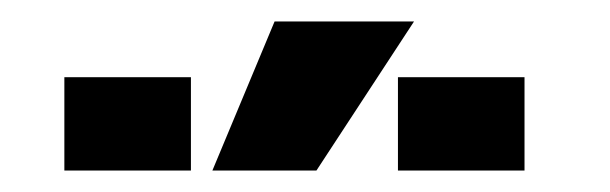

<svg xmlns="http://www.w3.org/2000/svg" viewBox="-20 -726 569 179"><path d="M158 -654V-567H40V-654ZM236 -706H366L275 -567H178ZM351 -654H469V-567H351Z"/></svg>

Font: Non Bureau Medium
Style: Regular
Weight: 500
Designer: Jona Saucedo
Foundry: Non Foundry
Version: Version 1.000; ttfautohint (v1.8.4)